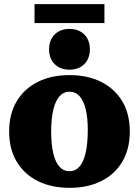

<svg xmlns="http://www.w3.org/2000/svg" viewBox="-20 -891 668 923"><path d="M314 12Q227 12 162 -20.5Q97 -53 60.5 -113.5Q24 -174 24 -259Q24 -344 60.5 -404.5Q97 -465 162 -497.5Q227 -530 314 -530Q401 -530 466 -497.5Q531 -465 567.5 -404.5Q604 -344 604 -259Q604 -174 567.5 -113Q531 -52 466 -20Q401 12 314 12ZM314 -68Q343 -68 362.5 -90.5Q382 -113 392 -157.5Q402 -202 402 -266Q402 -325 392 -366Q382 -407 362.5 -428.5Q343 -450 314 -450Q285 -450 265.5 -427.5Q246 -405 236 -362.5Q226 -320 226 -259Q226 -197 236 -154.5Q246 -112 265.5 -90Q285 -68 314 -68ZM314 -556Q270 -556 243 -582.5Q216 -609 216 -654Q216 -699 243 -725.5Q270 -752 314 -752Q358 -752 385 -725.5Q412 -699 412 -654Q412 -609 385 -582.5Q358 -556 314 -556ZM146 -780V-871H482V-780Z"/></svg>

Font: Montagu Slab 144pt
Style: Bold
Weight: 700
Designer: Florian Karsten
Foundry: Florian Karsten
Version: Version 1.000